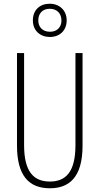

<svg xmlns="http://www.w3.org/2000/svg" viewBox="-20 -998 533 1028"><path d="M247 -800C300 -800 337 -835 337 -889C337 -943 298 -978 246 -978C194 -978 156 -945 156 -889C156 -833 196 -800 247 -800ZM248 -828C206 -828 185 -855 185 -889C185 -925 207 -951 246 -951C285 -951 309 -926 309 -888C309 -852 285 -828 248 -828ZM422 -218V-714H384V-221C384 -73 329 -26 247 -26C160 -26 109 -79 109 -221V-714H71V-218C71 -60 133 10 247 10C348 10 422 -46 422 -218Z"/></svg>

Font: Noto Sans Telugu ExtraCondensed ExtraLight
Style: Regular
Weight: 200
Width: 2
Designer: Jelle Bosma - Monotype Design Team
Foundry: Monotype Imaging Inc.
Version: Version 2.005